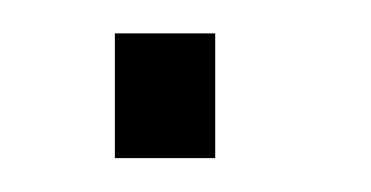

<svg xmlns="http://www.w3.org/2000/svg" viewBox="-20 -393 222 115"><path d="M108.9 -298.3V-373H48.8V-298.3Z"/></svg>

Font: SaysetthaMai Thin
Style: Regular
Weight: 100
Designer: John M. Durdin
Foundry: Lao Script for Windows
Version: Version 1.101